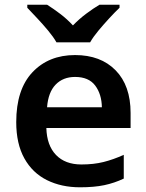

<svg xmlns="http://www.w3.org/2000/svg" viewBox="-20 -786 621 816"><path d="M299 -552Q408 -552 471.5 -487Q535 -422 535 -306V-242H177Q179 -168 218 -127.5Q257 -87 326 -87Q378 -87 420 -97.5Q462 -108 506 -128V-27Q466 -8 423 1Q380 10 320 10Q241 10 179.5 -20.5Q118 -51 83.5 -113Q49 -175 49 -267Q49 -406 118 -479Q187 -552 299 -552ZM299 -459Q248 -459 216.5 -426.5Q185 -394 180 -330H413Q412 -386 384.5 -422.5Q357 -459 299 -459ZM220 -606Q207 -629 184.5 -656Q162 -683 138 -708.5Q114 -734 96 -753V-766H180Q207 -749 236 -727Q265 -705 290 -678Q316 -705 346 -727.5Q376 -750 403 -766H488V-753Q469 -735 445 -709Q421 -683 398.5 -656Q376 -629 363 -606Z"/></svg>

Font: Noto Sans Malayalam SemiBold
Style: Regular
Weight: 600
Designer: Jelle Bosma - Monotype Design Team
Foundry: Monotype Imaging Inc.
Version: Version 2.104; ttfautohint (v1.8.4.7-5d5b)